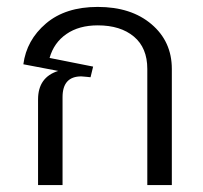

<svg xmlns="http://www.w3.org/2000/svg" viewBox="-20 -535 586 555"><path d="M90 0V-247.5Q90 -311.7 148.3 -330L47.5 -349.2Q56.7 -419.2 112.9 -467.1Q169.2 -515 262.5 -515Q359.2 -515 417.9 -465Q476.7 -415 476.7 -335.8V0H405.8V-335.8Q405.8 -396.7 367.1 -429.2Q328.3 -461.7 262.5 -461.7Q208.3 -461.7 172.1 -436.7Q135.8 -411.7 123.3 -367.5L249.2 -342.5L241.7 -311.7Q240.8 -311.7 230.4 -312.9Q220 -314.2 215 -314.2Q160.8 -314.2 160.8 -254.2V0Z"/></svg>

Font: Boon
Style: Regular
Weight: 400
Designer: Sungsit Sawaiwan
Foundry: FontUni
Version: Version 3.0